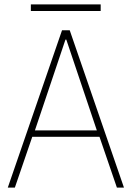

<svg xmlns="http://www.w3.org/2000/svg" viewBox="-20 -858 602 878"><path d="M15.6 0 263.7 -719.7H298.8L546.9 0H514.6L431.6 -242.2L425.8 -252.9L283.2 -676.8H279.3L136.7 -252.9L130.9 -242.2L47.9 0ZM117.2 -232.4V-261.7H445.3V-232.4ZM121.1 -807.6V-837.9H440.4V-807.6Z"/></svg>

Font: Reddit Mono ExtraLight
Style: Regular
Weight: 250
Monospace: yes
Designer: Stephen Hutchings
Foundry: Reddit
Version: Version 1.014